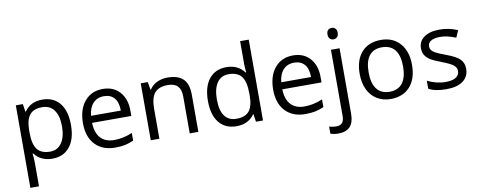

<svg xmlns="http://www.w3.org/2000/svg" viewBox="-77 -1148 4450 1777"><g transform="rotate(-10 2147.5 -260.0)"><path d="M335 9.8Q282.7 9.8 239.5 -9.5Q196.3 -28.8 167 -68.8H161.1Q167 -22 167 20V240.2H85.9V-535.2H151.9L163.1 -461.9H167Q198.2 -505.9 239.7 -525.4Q281.2 -544.9 335 -544.9Q441.4 -544.9 499.3 -472.2Q557.1 -399.4 557.1 -268.1Q557.1 -136.2 498.3 -63.2Q439.5 9.8 335 9.8ZM323.2 -476.1Q241.2 -476.1 204.6 -430.7Q168 -385.3 167 -286.1V-268.1Q167 -155.3 204.6 -106.7Q242.2 -58.1 325.2 -58.1Q394.5 -58.1 433.8 -114.3Q473.1 -170.4 473.1 -269Q473.1 -369.1 433.8 -422.6Q394.5 -476.1 323.2 -476.1Z M924.8 9.8Q806.2 9.8 737.5 -62.5Q668.9 -134.8 668.9 -263.2Q668.9 -392.6 732.7 -468.8Q796.4 -544.9 903.8 -544.9Q1004.4 -544.9 1063 -478.8Q1121.6 -412.6 1121.6 -304.2V-252.9H752.9Q755.4 -158.7 800.5 -109.9Q845.7 -61 927.7 -61Q1014.2 -61 1098.6 -97.2V-24.9Q1055.7 -6.3 1017.3 1.7Q979 9.8 924.8 9.8ZM902.8 -477.1Q838.4 -477.1 800 -435.1Q761.7 -393.1 754.9 -318.8H1034.7Q1034.7 -395.5 1000.5 -436.3Q966.3 -477.1 902.8 -477.1Z M1626 0V-346.2Q1626 -411.6 1596.2 -443.8Q1566.4 -476.1 1502.9 -476.1Q1418.9 -476.1 1379.9 -430.7Q1340.8 -385.3 1340.8 -280.8V0H1259.8V-535.2H1325.7L1338.9 -461.9H1342.8Q1367.7 -501.5 1412.6 -523.2Q1457.5 -544.9 1512.7 -544.9Q1609.4 -544.9 1658.2 -498.3Q1707 -451.7 1707 -349.1V0Z M2237.8 -71.8H2233.4Q2177.2 9.8 2065.4 9.8Q1960.4 9.8 1902.1 -62Q1843.8 -133.8 1843.8 -266.1Q1843.8 -398.4 1902.3 -471.7Q1960.9 -544.9 2065.4 -544.9Q2174.3 -544.9 2232.4 -465.8H2238.8L2235.4 -504.4L2233.4 -542V-759.8H2314.5V0H2248.5ZM2075.7 -58.1Q2158.7 -58.1 2196 -103.3Q2233.4 -148.4 2233.4 -249V-266.1Q2233.4 -379.9 2195.6 -428.5Q2157.7 -477.1 2074.7 -477.1Q2003.4 -477.1 1965.6 -421.6Q1927.7 -366.2 1927.7 -265.1Q1927.7 -162.6 1965.3 -110.4Q2002.9 -58.1 2075.7 -58.1Z M2712.4 9.8Q2593.8 9.8 2525.1 -62.5Q2456.5 -134.8 2456.5 -263.2Q2456.5 -392.6 2520.3 -468.8Q2584 -544.9 2691.4 -544.9Q2792 -544.9 2850.6 -478.8Q2909.2 -412.6 2909.2 -304.2V-252.9H2540.5Q2543 -158.7 2588.1 -109.9Q2633.3 -61 2715.3 -61Q2801.8 -61 2886.2 -97.2V-24.9Q2843.3 -6.3 2804.9 1.7Q2766.6 9.8 2712.4 9.8ZM2690.4 -477.1Q2626 -477.1 2587.6 -435.1Q2549.3 -393.1 2542.5 -318.8H2822.3Q2822.3 -395.5 2788.1 -436.3Q2753.9 -477.1 2690.4 -477.1Z M2982.4 240.2Q2936 240.2 2907.2 228V162.1Q2940.9 171.9 2973.6 171.9Q3011.7 171.9 3029.5 151.1Q3047.4 130.4 3047.4 87.9V-535.2H3128.4V82Q3128.4 240.2 2982.4 240.2ZM3040.5 -680.2Q3040.5 -708 3054.2 -720.9Q3067.9 -733.9 3088.4 -733.9Q3107.9 -733.9 3122.1 -720.7Q3136.2 -707.5 3136.2 -680.2Q3136.2 -652.8 3122.1 -639.4Q3107.9 -626 3088.4 -626Q3067.9 -626 3054.2 -639.4Q3040.5 -652.8 3040.5 -680.2Z M3762.2 -268.1Q3762.2 -137.2 3696.3 -63.7Q3630.4 9.8 3514.2 9.8Q3442.4 9.8 3386.7 -23.9Q3331.1 -57.6 3300.8 -120.6Q3270.5 -183.6 3270.5 -268.1Q3270.5 -398.9 3335.9 -471.9Q3401.4 -544.9 3517.6 -544.9Q3629.9 -544.9 3696 -470.2Q3762.2 -395.5 3762.2 -268.1ZM3354.5 -268.1Q3354.5 -165.5 3395.5 -111.8Q3436.5 -58.1 3516.1 -58.1Q3595.7 -58.1 3637 -111.6Q3678.2 -165 3678.2 -268.1Q3678.2 -370.1 3637 -423.1Q3595.7 -476.1 3515.1 -476.1Q3435.5 -476.1 3395 -423.8Q3354.5 -371.6 3354.5 -268.1Z M4249.5 -146Q4249.5 -71.3 4193.8 -30.8Q4138.2 9.8 4037.6 9.8Q3931.2 9.8 3871.6 -23.9V-99.1Q3910.2 -79.6 3954.3 -68.4Q3998.5 -57.1 4039.6 -57.1Q4103 -57.1 4137.2 -77.4Q4171.4 -97.7 4171.4 -139.2Q4171.4 -170.4 4144.3 -192.6Q4117.2 -214.8 4038.6 -245.1Q3963.9 -272.9 3932.4 -293.7Q3900.9 -314.5 3885.5 -340.8Q3870.1 -367.2 3870.1 -403.8Q3870.1 -469.2 3923.3 -507.1Q3976.6 -544.9 4069.3 -544.9Q4155.8 -544.9 4238.3 -509.8L4209.5 -443.8Q4128.9 -477.1 4063.5 -477.1Q4005.9 -477.1 3976.6 -459Q3947.3 -440.9 3947.3 -409.2Q3947.3 -387.7 3958.3 -372.6Q3969.2 -357.4 3993.7 -343.8Q4018.1 -330.1 4087.4 -304.2Q4182.6 -269.5 4216.1 -234.4Q4249.5 -199.2 4249.5 -146Z"/></g></svg>

Font: Samim FD
Style: FD
Weight: 400
Foundry: DejaVu fonts team - Redesigned by Saber Rastikerdar
Version: Version 4.0.5